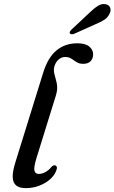

<svg xmlns="http://www.w3.org/2000/svg" viewBox="-20 -936 576 966"><path d="M368.5 -718.2Q409.7 -718.2 429.2 -701.8Q448.6 -685.5 448.6 -663Q448.6 -641.8 436 -628.3Q423.3 -614.8 398 -614.8Q383.1 -614.8 372.3 -620Q361.6 -625.2 352.2 -632.1Q342.9 -639 332.7 -644.2Q322.5 -649.4 308.6 -649.4Q293.5 -649.4 281 -641.1Q268.5 -632.8 260.7 -619Q253 -605.2 251.2 -588.3Q250.6 -576.9 253.2 -565.6Q255.7 -554.4 259.2 -542.7Q262.7 -531 265.4 -518Q268.1 -505.1 267.6 -489.8Q267 -474.6 261.5 -456.5L163.4 -140.3Q149 -92.9 153.4 -76.9Q157.8 -60.9 175.3 -60.9Q190.7 -60.9 207.5 -69.7Q224.2 -78.4 238.1 -95.4Q244.4 -101.8 249 -103.6Q253.6 -105.3 258.4 -103.7Q264.6 -101.7 266 -94.4Q267.3 -87 262 -75.3Q252.9 -51.8 230 -32.3Q207 -12.8 175.9 -1.1Q144.8 10.5 110.3 10.5Q77.2 10.5 60.9 -3.3Q44.6 -17 43.9 -45.4Q43.3 -73.7 56.7 -117.2L197.5 -571Q221.3 -647.4 264.7 -682.8Q308.1 -718.2 368.5 -718.2ZM429 -870.8Q452.8 -894.1 473 -906.7Q493.1 -919.3 513.1 -914.4Q530.3 -910.2 534.8 -895.7Q539.2 -881.1 530.7 -866.2Q522.1 -847.9 504.7 -836.4Q487.2 -824.9 461.7 -814.7L352.7 -765.7Q346.6 -763.4 340.2 -763.8Q333.7 -764.2 331.5 -768.2Q329 -772.9 332.4 -778.2Q335.7 -783.4 340.9 -788.4Z"/></svg>

Font: Fraunces
Style: Italic
Weight: 900
Italic angle: -16°
Version: Version 1.000;[0bf87f6ff]